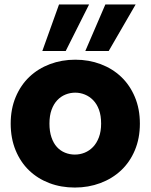

<svg xmlns="http://www.w3.org/2000/svg" viewBox="-20 -834 677 862"><path d="M608 -279Q608 -213 585.5 -159.5Q563 -106 523.5 -69Q484 -32 430.5 -12Q377 8 316 8Q254 8 201.5 -12Q149 -32 110.5 -69Q72 -106 50 -159.5Q28 -213 28 -279Q28 -345 50.5 -398.5Q73 -452 112 -489Q151 -526 204 -546Q257 -566 318 -566Q379 -566 432 -546Q485 -526 524 -489Q563 -452 585.5 -398.5Q608 -345 608 -279ZM202 -279Q202 -244 211 -217.5Q220 -191 235.5 -174Q251 -157 272 -148.5Q293 -140 316 -140Q339 -140 360 -148.5Q381 -157 397.5 -174Q414 -191 424 -217.5Q434 -244 434 -279Q434 -315 424.5 -341Q415 -367 398.5 -384Q382 -401 361 -409.5Q340 -418 318 -418Q295 -418 274 -409.5Q253 -401 237 -384Q221 -367 211.5 -341Q202 -315 202 -279ZM380 -814 275 -605H170L245 -814ZM589 -814 468 -605H363L453 -814Z"/></svg>

Font: SVN-Poppins
Style: Bold
Weight: 700
Designer: Ninad Kale (Devanagari), Jonny Pinhorn (Latin)
Foundry: Indian Type Foundry
Version: Version 3.200;PS 1.000;hotconv 16.6.54;makeotf.lib2.5.65590